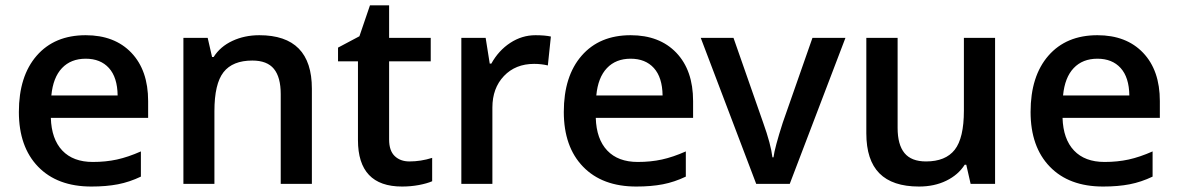

<svg xmlns="http://www.w3.org/2000/svg" viewBox="-20 -680 4357 710"><path d="M317.9 9.8Q191.9 9.8 120.8 -63.7Q49.8 -137.2 49.8 -266.1Q49.8 -398.4 115.7 -474.1Q181.6 -549.8 296.9 -549.8Q403.8 -549.8 465.8 -484.9Q527.8 -419.9 527.8 -306.2V-244.1H168Q170.4 -165.5 210.4 -123.3Q250.5 -81.1 323.2 -81.1Q371.1 -81.1 412.4 -90.1Q453.6 -99.1 501 -120.1V-26.9Q459 -6.8 416 1.5Q373 9.8 317.9 9.8ZM296.9 -462.9Q242.2 -462.9 209.2 -428.2Q176.3 -393.6 169.9 -327.1H415Q414.1 -394 382.8 -428.5Q351.6 -462.9 296.9 -462.9Z M1133.3 0H1018.1V-332Q1018.1 -394.5 992.9 -425.3Q967.8 -456.1 913.1 -456.1Q840.3 -456.1 806.6 -413.1Q772.9 -370.1 772.9 -269V0H658.2V-540H748L764.2 -469.2H770Q794.4 -507.8 839.4 -528.8Q884.3 -549.8 939 -549.8Q1133.3 -549.8 1133.3 -352.1Z M1494.1 -83Q1536.1 -83 1578.1 -96.2V-9.8Q1559.1 -1.5 1529.1 4.2Q1499 9.8 1466.8 9.8Q1303.7 9.8 1303.7 -162.1V-453.1H1230V-503.9L1309.1 -545.9L1348.1 -660.2H1418.9V-540H1572.8V-453.1H1418.9V-164.1Q1418.9 -122.6 1439.7 -102.8Q1460.4 -83 1494.1 -83Z M1960 -549.8Q1994.6 -549.8 2017.1 -544.9L2005.9 -438Q1981.4 -443.8 1955.1 -443.8Q1886.2 -443.8 1843.5 -398.9Q1800.8 -354 1800.8 -282.2V0H1686V-540H1775.9L1791 -444.8H1796.9Q1823.7 -493.2 1866.9 -521.5Q1910.2 -549.8 1960 -549.8Z M2333 9.8Q2207 9.8 2136 -63.7Q2064.9 -137.2 2064.9 -266.1Q2064.9 -398.4 2130.9 -474.1Q2196.8 -549.8 2312 -549.8Q2418.9 -549.8 2481 -484.9Q2543 -419.9 2543 -306.2V-244.1H2183.1Q2185.5 -165.5 2225.6 -123.3Q2265.6 -81.1 2338.4 -81.1Q2386.2 -81.1 2427.5 -90.1Q2468.8 -99.1 2516.1 -120.1V-26.9Q2474.1 -6.8 2431.2 1.5Q2388.2 9.8 2333 9.8ZM2312 -462.9Q2257.3 -462.9 2224.4 -428.2Q2191.4 -393.6 2185.1 -327.1H2430.2Q2429.2 -394 2397.9 -428.5Q2366.7 -462.9 2312 -462.9Z M2776.4 0 2571.3 -540H2692.4L2802.2 -226.1Q2830.6 -147 2836.4 -98.1H2840.3Q2844.7 -133.3 2874.5 -226.1L2984.4 -540H3106.4L2900.4 0Z M3569.3 0 3553.2 -70.8H3547.4Q3523.4 -33.2 3479.2 -11.7Q3435.1 9.8 3378.4 9.8Q3280.3 9.8 3231.9 -39.1Q3183.6 -87.9 3183.6 -187V-540H3299.3V-207Q3299.3 -145 3324.7 -114Q3350.1 -83 3404.3 -83Q3476.6 -83 3510.5 -126.2Q3544.4 -169.4 3544.4 -271V-540H3659.7V0Z M4059.1 9.8Q3933.1 9.8 3862.1 -63.7Q3791 -137.2 3791 -266.1Q3791 -398.4 3856.9 -474.1Q3922.9 -549.8 4038.1 -549.8Q4145 -549.8 4207 -484.9Q4269 -419.9 4269 -306.2V-244.1H3909.2Q3911.6 -165.5 3951.7 -123.3Q3991.7 -81.1 4064.5 -81.1Q4112.3 -81.1 4153.6 -90.1Q4194.8 -99.1 4242.2 -120.1V-26.9Q4200.2 -6.8 4157.2 1.5Q4114.3 9.8 4059.1 9.8ZM4038.1 -462.9Q3983.4 -462.9 3950.4 -428.2Q3917.5 -393.6 3911.1 -327.1H4156.2Q4155.3 -394 4124 -428.5Q4092.8 -462.9 4038.1 -462.9Z"/></svg>

Font: Open Sans Semibold
Style: Regular
Weight: 600
Foundry: Ascender Corporation
Version: Version 1.10